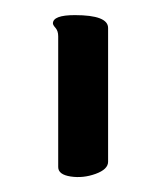

<svg xmlns="http://www.w3.org/2000/svg" viewBox="-20 -699 220 254"><path d="M123 -662V-485Q123 -475 106.5 -469Q90 -463 73.5 -465.5Q57 -468 57 -478V-651Q57 -658 53.5 -662Q50 -666 50 -668Q50 -679 79 -679Q123 -679 123 -662Z"/></svg>

Font: Grand Hotel
Style: Regular
Weight: 400
Designer: Brian J. Bonislawsky & Jim Lyles for Astigmatic (AOETI)
Foundry: Astigmatic (AOETI)
Version: Version 001.000